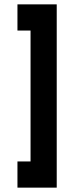

<svg xmlns="http://www.w3.org/2000/svg" viewBox="-20 -680 340 880"><path d="M60 -660H240V180H60V60H120V-540H60Z"/></svg>

Font: SOV_raksil
Style: Book
Weight: 400
Version: Version 1.00